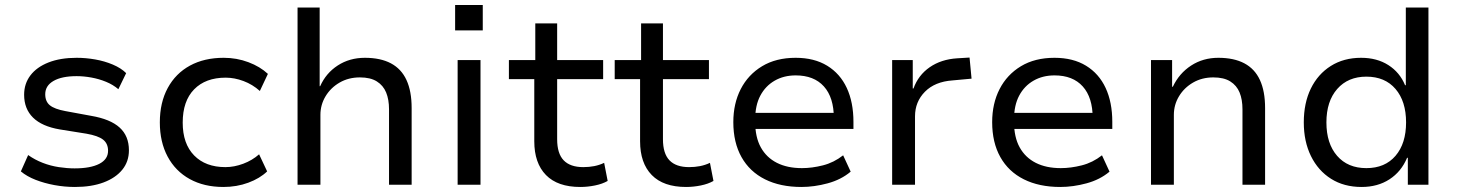

<svg xmlns="http://www.w3.org/2000/svg" viewBox="-20 -735 5797 764"><path d="M278 9Q237 9 196.5 1.5Q156 -6 121.5 -19.5Q87 -33 63 -53L92 -118Q119 -99 150 -87Q181 -75 214 -70Q247 -65 277 -65Q340 -65 375 -83Q410 -101 410 -135Q410 -164 390 -179.5Q370 -195 324 -203L218 -220Q147 -232 111.5 -267Q76 -302 76 -358Q76 -402 101 -435Q126 -468 173 -486.5Q220 -505 285 -505Q321 -505 358.5 -498.5Q396 -492 429 -478Q462 -464 482 -444L451 -380Q430 -398 402 -409.5Q374 -421 343.5 -426.5Q313 -432 285 -432Q226 -432 193 -413Q160 -394 160 -360Q160 -331 178.5 -316Q197 -301 240 -293L343 -274Q419 -261 456 -227.5Q493 -194 493 -137Q493 -92 466.5 -59.5Q440 -27 392 -9Q344 9 278 9Z M869 9Q792 9 735 -22.5Q678 -54 647 -112Q616 -170 616 -248Q616 -327 647.5 -385Q679 -443 736 -474Q793 -505 870 -505Q922 -505 968.5 -487.5Q1015 -470 1046 -441L1014 -373Q985 -399 949 -412.5Q913 -426 878 -426Q798 -426 752.5 -379.5Q707 -333 707 -247Q707 -163 752.5 -116.5Q798 -70 877 -70Q912 -70 948 -83.5Q984 -97 1011 -121L1043 -53Q1014 -25 968 -8Q922 9 869 9Z M1164 0V-705H1252V-392H1254Q1277 -444 1324 -474.5Q1371 -505 1432 -505Q1494 -505 1535.5 -483Q1577 -461 1597.5 -416.5Q1618 -372 1618 -305V0H1528V-300Q1528 -339 1516.5 -367Q1505 -395 1479.5 -411Q1454 -427 1412 -427Q1367 -427 1331.5 -406.5Q1296 -386 1275.5 -352Q1255 -318 1255 -278V0Z M1791 -614V-715H1901V-614ZM1801 0V-496H1892V0Z M2289 9Q2199 9 2152.5 -38.5Q2106 -86 2106 -173V-420H2005V-496H2110V-642H2197V-496H2380V-420H2197V-181Q2197 -124 2223 -97Q2249 -70 2301 -70Q2324 -70 2344.5 -74Q2365 -78 2384 -87L2398 -15Q2377 -3 2347.5 3Q2318 9 2289 9Z M2710 9Q2620 9 2573.5 -38.5Q2527 -86 2527 -173V-420H2426V-496H2531V-642H2618V-496H2801V-420H2618V-181Q2618 -124 2644 -97Q2670 -70 2722 -70Q2745 -70 2765.5 -74Q2786 -78 2805 -87L2819 -15Q2798 -3 2768.5 3Q2739 9 2710 9Z M3169 9Q3085 9 3024 -21.5Q2963 -52 2930.5 -110Q2898 -168 2898 -249Q2898 -323 2927.5 -380.5Q2957 -438 3012.5 -471.5Q3068 -505 3146 -505Q3220 -505 3271.5 -473.5Q3323 -442 3349.5 -385Q3376 -328 3376 -250V-222H2965V-286H3317L3298 -265Q3298 -347 3258.5 -391Q3219 -435 3146 -435Q3099 -435 3062.5 -414Q3026 -393 3005.5 -354.5Q2985 -316 2985 -260V-250Q2985 -189 3007.5 -148.5Q3030 -108 3071.5 -87Q3113 -66 3171 -66Q3211 -66 3254.5 -77Q3298 -88 3335 -117L3365 -52Q3327 -20 3273.5 -5.5Q3220 9 3169 9Z M3530 0V-496H3612V-383H3615Q3634 -436 3679.5 -467.5Q3725 -499 3789 -503L3838 -506L3846 -422L3770 -415Q3700 -410 3660.5 -370Q3621 -330 3621 -272V0Z M4199 9Q4115 9 4054 -21.5Q3993 -52 3960.5 -110Q3928 -168 3928 -249Q3928 -323 3957.5 -380.5Q3987 -438 4042.5 -471.5Q4098 -505 4176 -505Q4250 -505 4301.5 -473.5Q4353 -442 4379.5 -385Q4406 -328 4406 -250V-222H3995V-286H4347L4328 -265Q4328 -347 4288.5 -391Q4249 -435 4176 -435Q4129 -435 4092.5 -414Q4056 -393 4035.5 -354.5Q4015 -316 4015 -260V-250Q4015 -189 4037.5 -148.5Q4060 -108 4101.5 -87Q4143 -66 4201 -66Q4241 -66 4284.5 -77Q4328 -88 4365 -117L4395 -52Q4357 -20 4303.5 -5.5Q4250 9 4199 9Z M4560 0V-496H4644V-390H4647Q4672 -443 4719.5 -474Q4767 -505 4828 -505Q4890 -505 4931.5 -483Q4973 -461 4993.5 -416.5Q5014 -372 5014 -305V0H4924V-300Q4924 -339 4912.5 -367Q4901 -395 4875.5 -411Q4850 -427 4808 -427Q4763 -427 4727.5 -406.5Q4692 -386 4671.5 -352Q4651 -318 4651 -278V0Z M5398 9Q5328 9 5276.5 -23.5Q5225 -56 5196.5 -114Q5168 -172 5168 -248Q5168 -325 5196 -382.5Q5224 -440 5275.5 -472.5Q5327 -505 5396 -505Q5459 -505 5504.5 -476Q5550 -447 5571 -396H5574V-705H5664V0H5582V-107H5579Q5556 -52 5509 -21.5Q5462 9 5398 9ZM5417 -66Q5491 -66 5533 -115Q5575 -164 5575 -248Q5575 -332 5533 -381Q5491 -430 5417 -430Q5344 -430 5301 -381Q5258 -332 5258 -248Q5258 -164 5300.5 -115Q5343 -66 5417 -66Z"/></svg>

Font: Nunito Sans 7pt
Style: Regular
Weight: 400
Designer: Vernon Adams
Foundry: Vernon Adams
Version: Version 3.101;gftools[0.9.27]